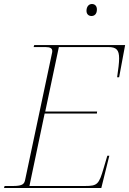

<svg xmlns="http://www.w3.org/2000/svg" viewBox="-27 -939 645 959"><path d="M430 -859C444 -859 457 -868 457 -892C457 -909 447 -919 432 -919C416 -919 405 -905 405 -885C405 -868 416 -859 430 -859ZM-7 0H479L519 -161H509L491 -100C467 -18 460 -10 397 -10H120L196 -372H457L458 -382H199L267 -704H514C554 -704 568 -690 568 -647C568 -625 564 -594 558 -553H568L598 -714H144L141 -704H200C225 -704 234 -697 234 -684C234 -681 234 -678 233 -675L99 -43C95 -22 89 -10 39 -10H-4Z"/></svg>

Font: Noto Serif Display Thin
Style: Italic
Weight: 100
Italic angle: -12°
Designer: Monotype Design Team
Foundry: Monotype Imaging Inc.
Version: Version 2.009